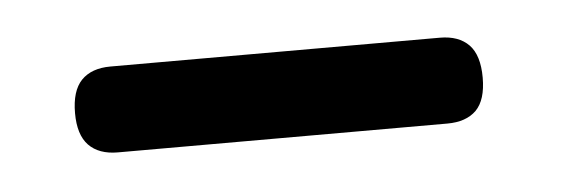

<svg xmlns="http://www.w3.org/2000/svg" viewBox="-24 -653 410 137"><g transform="rotate(-5 181.5 -585.0)"><path d="M29 -585.5Q29 -601.5 36.2 -609Q43.5 -616.5 57 -616.5H293Q306.5 -616.5 313.8 -609Q321 -601.5 321 -585.5Q321 -569.5 313.8 -562.2Q306.5 -555 293 -555H57Q43.5 -555 36.2 -562.5Q29 -570 29 -585.5Z"/></g></svg>

Font: Fraunces Medium
Style: Regular
Weight: 500
Version: Version 1.000;[b76b70a41]